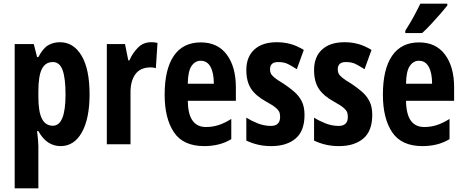

<svg xmlns="http://www.w3.org/2000/svg" viewBox="-20 -786 2523 1046"><path d="M306 -556Q381 -556 424.5 -482.5Q468 -409 468 -272Q468 -140 426 -65Q384 10 310 10Q273 10 242.5 -10Q212 -30 189 -72H182Q186 -40 187.5 -19.5Q189 1 189 10V240H60V-546H164L182 -475H189Q214 -523 242.5 -539.5Q271 -556 306 -556ZM268 -448Q227 -448 208 -410Q189 -372 189 -287V-259Q189 -177 208.5 -139Q228 -101 268 -101Q337 -101 337 -271Q337 -360 321 -404Q305 -448 268 -448Z M803 -556Q809 -556 817.5 -555.5Q826 -555 838 -552L829 -414Q823 -417 813.5 -418Q804 -419 802 -419Q744 -419 717 -381Q690 -343 691 -279V0H562V-546H661L679 -457H685Q701 -495 730.5 -525.5Q760 -556 803 -556Z M1074 -555Q1166 -555 1215.5 -488.5Q1265 -422 1265 -310V-237H1003Q1004 -164 1029 -129Q1054 -94 1102 -94Q1138 -94 1170.5 -104.5Q1203 -115 1240 -138V-28Q1207 -8 1170 1Q1133 10 1093 10Q978 10 927.5 -65.5Q877 -141 877 -270Q877 -409 927 -482Q977 -555 1074 -555ZM1073 -455Q1043 -455 1023.5 -426.5Q1004 -398 1003 -330H1145Q1145 -388 1127 -421.5Q1109 -455 1073 -455Z M1639 -160Q1639 -72 1590 -31Q1541 10 1458 10Q1420 10 1387 2.5Q1354 -5 1322 -20V-145Q1349 -128 1384 -114Q1419 -100 1456 -100Q1506 -100 1506 -149Q1506 -161 1503 -172Q1500 -183 1484 -197.5Q1468 -212 1429 -233Q1373 -264 1347.5 -303Q1322 -342 1322 -405Q1322 -476 1365.5 -516Q1409 -556 1488 -556Q1527 -556 1562 -546.5Q1597 -537 1635 -514L1597 -409Q1572 -425 1550 -436.5Q1528 -448 1495 -448Q1451 -448 1451 -408Q1451 -396 1455.5 -386Q1460 -376 1475.5 -363Q1491 -350 1525 -330Q1555 -310 1581.5 -287.5Q1608 -265 1623.5 -235Q1639 -205 1639 -160Z M2008 -160Q2008 -72 1959 -31Q1910 10 1827 10Q1789 10 1756 2.5Q1723 -5 1691 -20V-145Q1718 -128 1753 -114Q1788 -100 1825 -100Q1875 -100 1875 -149Q1875 -161 1872 -172Q1869 -183 1853 -197.5Q1837 -212 1798 -233Q1742 -264 1716.5 -303Q1691 -342 1691 -405Q1691 -476 1734.5 -516Q1778 -556 1857 -556Q1896 -556 1931 -546.5Q1966 -537 2004 -514L1966 -409Q1941 -425 1919 -436.5Q1897 -448 1864 -448Q1820 -448 1820 -408Q1820 -396 1824.5 -386Q1829 -376 1844.5 -363Q1860 -350 1894 -330Q1924 -310 1950.5 -287.5Q1977 -265 1992.5 -235Q2008 -205 2008 -160Z M2263 -555Q2355 -555 2404.5 -488.5Q2454 -422 2454 -310V-237H2192Q2193 -164 2218 -129Q2243 -94 2291 -94Q2327 -94 2359.5 -104.5Q2392 -115 2429 -138V-28Q2396 -8 2359 1Q2322 10 2282 10Q2167 10 2116.5 -65.5Q2066 -141 2066 -270Q2066 -409 2116 -482Q2166 -555 2263 -555ZM2262 -455Q2232 -455 2212.5 -426.5Q2193 -398 2192 -330H2334Q2334 -388 2316 -421.5Q2298 -455 2262 -455ZM2417 -756Q2403 -738 2379.5 -711Q2356 -684 2329.5 -655.5Q2303 -627 2280 -606H2188V-619Q2214 -659 2234 -696Q2254 -733 2270 -766H2417Z"/></svg>

Font: Noto Sans Gujarati ExtraCondensed
Style: Bold
Weight: 700
Width: 2
Designer: Jelle Bosma - Monotype Design Team, Universal Thirst
Foundry: Monotype Imaging Inc.
Version: Version 2.106; ttfautohint (v1.8.4.7-5d5b)